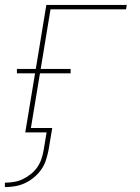

<svg xmlns="http://www.w3.org/2000/svg" viewBox="-51 -540 571 783"><path d="M-31 223V205Q-13 205 5.5 202Q24 199 41 191Q58 183 74 170.5Q90 158 101 142Q112 126 118 108Q124 90 127 72L139 0H52L92 -241H18V-259H95L138 -520H466L463 -502H155L115 -259H237V-241H112L75 -18H162L147 72Q143 92 136.5 112.5Q130 133 117.5 151Q105 169 87.5 183.5Q70 198 50.5 207Q31 216 10 219.5Q-11 223 -31 223Z"/></svg>

Font: Iosevka Thin Oblique
Style: Regular
Weight: 100
Italic angle: -9°
Monospace: yes
Designer: Belleve Invis
Foundry: Belleve Invis
Version: Version 32.5.0; ttfautohint (v1.8.4)